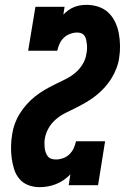

<svg xmlns="http://www.w3.org/2000/svg" viewBox="-20 -763 540 791"><path d="M143 8Q118 8 96 -0.5Q74 -9 59.5 -26.5Q45 -44 38 -66.5Q31 -89 28 -112.5Q25 -136 25.5 -160.5Q26 -185 30 -209Q33 -231 41 -253Q49 -275 61.5 -295Q74 -315 90 -333Q106 -351 125 -366Q144 -381 164.5 -393Q185 -405 206.5 -415.5Q228 -426 249.5 -436.5Q271 -447 289.5 -462.5Q308 -478 320.5 -498.5Q333 -519 336 -542Q338 -551 338.5 -560.5Q339 -570 338 -579Q337 -588 335.5 -597Q334 -606 329 -614Q324 -622 316 -625.5Q308 -629 298 -629Q284 -629 269 -623.5Q254 -618 243 -607.5Q232 -597 225.5 -583Q219 -569 216 -554H96L126 -735H246L241 -703Q251 -713 262 -721Q273 -729 285.5 -734Q298 -739 311 -741Q324 -743 337 -743Q362 -743 386 -735Q410 -727 427 -710.5Q444 -694 454.5 -672Q465 -650 469.5 -625.5Q474 -601 474.5 -575.5Q475 -550 471 -525Q468 -503 459.5 -481Q451 -459 438.5 -439Q426 -419 410 -401.5Q394 -384 375 -369Q356 -354 335.5 -342Q315 -330 294 -319.5Q273 -309 251.5 -298.5Q230 -288 211.5 -272.5Q193 -257 181 -236.5Q169 -216 165 -194Q163 -184 163 -174Q163 -164 164 -154.5Q165 -145 168 -136Q171 -127 176.5 -119.5Q182 -112 191 -109Q200 -106 210 -106Q225 -106 239.5 -111Q254 -116 265.5 -127Q277 -138 283.5 -152Q290 -166 293 -181H413L384 0H263L270 -45Q258 -32 242.5 -21.5Q227 -11 210.5 -4.5Q194 2 177 5Q160 8 143 8Z"/></svg>

Font: Iosevka Curly Slab HvObl
Style: Regular
Weight: 900
Italic angle: -9°
Monospace: yes
Designer: Belleve Invis
Foundry: Belleve Invis
Version: Version 11.1.0; ttfautohint (v1.8.3)